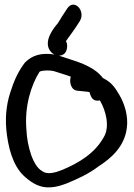

<svg xmlns="http://www.w3.org/2000/svg" viewBox="-20 -808 571 821"><path d="M93 -253V-254C84 -354 114 -446 149 -501C155 -507 195 -509 213 -503C236 -495 260 -489 283 -480C282 -479 280 -470 280 -464C280 -446 288 -421 312 -420L341 -417C350 -416 355 -416 363 -414C364 -408 368 -396 374 -388C384 -376 397 -376 407 -379C434 -333 450 -265 424 -222C386 -153 319 -112 245 -81C215 -69 182 -61 162 -75V-76H161C121 -97 96 -183 93 -253ZM421 -473C387 -519 328 -539 278 -555L232 -570C247 -570 263 -579 266 -600C268 -611 268 -622 262 -632C265 -637 270 -644 276 -652H277V-653C286 -666 296 -679 306 -694L322 -719C347 -763 296 -816 267 -771C262 -763 257 -756 252 -748C242 -734 236 -721 226 -707C215 -694 159 -630 198 -586C202 -581 207 -578 213 -575C158 -583 119 -573 87 -541C63 -510 43 -471 30 -430C11 -379 1 -322 7 -254C14 -182 33 -102 82 -56C109 -31 141 -9 179 -7C214 -5 241 -15 266 -24C314 -44 360 -65 402 -97C455 -131 511 -180 522 -258C530 -312 512 -365 491 -401C474 -430 459 -454 426 -471L424 -473Z"/></svg>

Font: Stray Cat
Style: BlkCn
Weight: 900
Version: Version 1.0